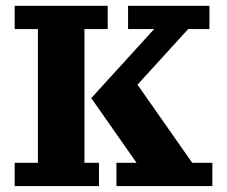

<svg xmlns="http://www.w3.org/2000/svg" viewBox="-20 -625 763 645"><path d="M29.3 -605.5H341.8V-527.3H263.7V-78.1H312.5V0H29.3V-78.1H107.4V-527.3H29.3ZM410.2 -527.3V-605.5H683.6V-527.3H612.1L441.9 -340.6L625.7 -78.1H693.4V0H371.1V-78.1H438.7L286.6 -295.4L497.8 -527.3Z"/></svg>

Font: Orelega One
Style: Regular
Weight: 400
Version: Version 1.1 ; ttfautohint (v1.8.3)